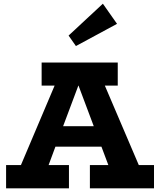

<svg xmlns="http://www.w3.org/2000/svg" viewBox="-20 -1027 873 1047"><path d="M618.2 -897 394 -775.9 354 -833 541 -1006.8ZM736.8 -127H819.8V0H470.2V-127H570.8L533.2 -227.1H282.2L245.1 -127H356V0H13.2V-127H94.2L277.8 -560.1H207V-686H622.1V-560.1H551.8ZM324.2 -338.9H491.2L408.2 -560.1H407.2Z"/></svg>

Font: BioRhyme ExtraBold
Style: Regular
Weight: 800
Designer: Aoife Mooney
Foundry: Aoife Mooney Type
Version: Version 1.500;PS 001.500;hotconv 1.0.88;makeotf.lib2.5.64775